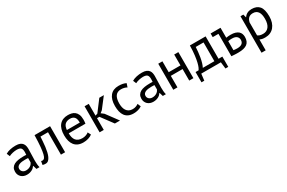

<svg xmlns="http://www.w3.org/2000/svg" viewBox="132 -1752 4775 3191"><g transform="rotate(-30 2520.0 -156.0)"><path d="M39 0ZM69 -463Q107 -486 157.5 -497Q208 -508 263 -508Q315 -508 346.5 -494Q378 -480 394.5 -457.5Q411 -435 416.5 -408Q422 -381 422 -354Q422 -294 419 -237Q416 -180 416 -129Q416 -92 419 -59Q422 -26 430 2H371L350 -68H345Q336 -54 322.5 -40.5Q309 -27 290 -16.5Q271 -6 246 1Q221 8 189 8Q157 8 129.5 -2Q102 -12 82 -30.5Q62 -49 50.5 -75Q39 -101 39 -134Q39 -178 57 -207.5Q75 -237 107.5 -254.5Q140 -272 185.5 -279.5Q231 -287 286 -287Q300 -287 313.5 -287Q327 -287 341 -285Q344 -315 344 -339Q344 -394 322 -416Q300 -438 242 -438Q225 -438 205.5 -435.5Q186 -433 165.5 -428.5Q145 -424 126.5 -417.5Q108 -411 94 -403ZM211 -62Q239 -62 261 -69.5Q283 -77 299 -88.5Q315 -100 325.5 -114Q336 -128 341 -141V-224Q327 -225 312.5 -225.5Q298 -226 284 -226Q253 -226 223.5 -222.5Q194 -219 171.5 -209.5Q149 -200 135.5 -183.5Q122 -167 122 -142Q122 -107 147 -84.5Q172 -62 211 -62Z M842 -430H697Q694 -388 691 -339.5Q688 -291 682 -242.5Q676 -194 666 -149.5Q656 -105 640.5 -71Q625 -37 602.5 -16.5Q580 4 549 4Q530 4 516 2Q502 0 491 -5L503 -72Q515 -68 529 -68Q549 -68 565 -85Q581 -102 593 -149.5Q605 -197 613 -281Q621 -365 624 -500H922V0H842Z M1048 0ZM1441 -40Q1411 -16 1365.5 -2Q1320 12 1269 12Q1212 12 1170 -6.5Q1128 -25 1101 -59.5Q1074 -94 1061 -142Q1048 -190 1048 -250Q1048 -378 1105 -445Q1162 -512 1268 -512Q1302 -512 1336 -504.5Q1370 -497 1397 -476Q1424 -455 1441 -416.5Q1458 -378 1458 -315Q1458 -282 1452 -242H1131Q1131 -198 1140 -164Q1149 -130 1168 -106.5Q1187 -83 1217.5 -70.5Q1248 -58 1292 -58Q1326 -58 1360 -70Q1394 -82 1411 -98ZM1269 -442Q1210 -442 1174.5 -411Q1139 -380 1132 -305H1380Q1380 -381 1351 -411.5Q1322 -442 1269 -442Z M1710 -225H1664V0H1584V-500H1664V-274L1707 -288L1867 -500H1954L1799 -299L1757 -266L1809 -226L1976 0H1877Z M2023 0ZM2392 -33Q2362 -11 2321 0.5Q2280 12 2235 12Q2177 12 2137 -6.5Q2097 -25 2071.5 -59.5Q2046 -94 2034.5 -142.5Q2023 -191 2023 -250Q2023 -377 2079 -444.5Q2135 -512 2240 -512Q2288 -512 2321.5 -504.5Q2355 -497 2382 -483L2359 -414Q2336 -427 2308 -434.5Q2280 -442 2248 -442Q2106 -442 2106 -250Q2106 -212 2113.5 -177.5Q2121 -143 2138.5 -116.5Q2156 -90 2184.5 -74Q2213 -58 2255 -58Q2291 -58 2319.5 -69Q2348 -80 2366 -94Z M2464 0ZM2494 -463Q2532 -486 2582.5 -497Q2633 -508 2688 -508Q2740 -508 2771.5 -494Q2803 -480 2819.5 -457.5Q2836 -435 2841.5 -408Q2847 -381 2847 -354Q2847 -294 2844 -237Q2841 -180 2841 -129Q2841 -92 2844 -59Q2847 -26 2855 2H2796L2775 -68H2770Q2761 -54 2747.5 -40.5Q2734 -27 2715 -16.5Q2696 -6 2671 1Q2646 8 2614 8Q2582 8 2554.5 -2Q2527 -12 2507 -30.5Q2487 -49 2475.5 -75Q2464 -101 2464 -134Q2464 -178 2482 -207.5Q2500 -237 2532.5 -254.5Q2565 -272 2610.5 -279.5Q2656 -287 2711 -287Q2725 -287 2738.5 -287Q2752 -287 2766 -285Q2769 -315 2769 -339Q2769 -394 2747 -416Q2725 -438 2667 -438Q2650 -438 2630.5 -435.5Q2611 -433 2590.5 -428.5Q2570 -424 2551.5 -417.5Q2533 -411 2519 -403ZM2636 -62Q2664 -62 2686 -69.5Q2708 -77 2724 -88.5Q2740 -100 2750.5 -114Q2761 -128 2766 -141V-224Q2752 -225 2737.5 -225.5Q2723 -226 2709 -226Q2678 -226 2648.5 -222.5Q2619 -219 2596.5 -209.5Q2574 -200 2560.5 -183.5Q2547 -167 2547 -142Q2547 -107 2572 -84.5Q2597 -62 2636 -62Z M3304 -221H3078V0H2998V-500H3078V-291H3304V-500H3384V0H3304Z M3980 127H3926L3911 0H3535L3520 127H3466V-70H3525Q3533 -81 3546 -109.5Q3559 -138 3571.5 -189.5Q3584 -241 3593.5 -317.5Q3603 -394 3605 -500H3907V-70H3980ZM3827 -70V-430H3677Q3675 -388 3670 -338.5Q3665 -289 3656.5 -239.5Q3648 -190 3635 -146Q3622 -102 3605 -70Z M4193 -70Q4232 -64 4263 -64Q4326 -64 4356 -88.5Q4386 -113 4386 -158Q4386 -198 4357 -224Q4328 -250 4266 -250Q4249 -250 4230 -249Q4211 -248 4193 -243ZM4193 -309Q4217 -313 4238.5 -314.5Q4260 -316 4280 -316Q4332 -316 4368 -304.5Q4404 -293 4426.5 -273Q4449 -253 4459 -225.5Q4469 -198 4469 -167Q4469 -76 4414.5 -35Q4360 6 4245 6Q4212 6 4180 4.5Q4148 3 4113 0V-430H4003V-500H4193Z M4576 0ZM4576 -500H4631L4646 -440H4650Q4673 -475 4709.5 -493.5Q4746 -512 4793 -512Q4893 -512 4942 -453Q4991 -394 4991 -260Q4991 -197 4974.5 -146.5Q4958 -96 4928 -61Q4898 -26 4855.5 -7Q4813 12 4761 12Q4724 12 4702.5 7.5Q4681 3 4656 -8V200H4576ZM4778 -442Q4727 -442 4697.5 -415.5Q4668 -389 4656 -335V-87Q4674 -73 4697 -65.5Q4720 -58 4758 -58Q4827 -58 4867.5 -109.5Q4908 -161 4908 -261Q4908 -302 4901 -335.5Q4894 -369 4878.5 -392.5Q4863 -416 4838.5 -429Q4814 -442 4778 -442Z"/></g></svg>

Font: PT Sans
Style: Regular
Weight: 400
Version: Version 2.003W OFL; ttfautohint (v1.6)